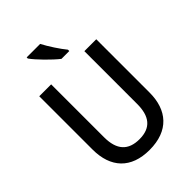

<svg xmlns="http://www.w3.org/2000/svg" viewBox="-267 -1064 1198 1198"><g transform="rotate(-45 331.5 -465.5)"><path d="M315 -941H196V-931C223 -892 299 -815 343 -781H412V-793C382 -829 338 -896 315 -941ZM583 -243V-714H478V-248C478 -140 434 -82 333 -82C235 -82 185 -135 185 -247V-714H80V-244C80 -84 167 10 330 10C500 10 583 -90 583 -243Z"/></g></svg>

Font: Noto Sans Devanagari UI SemiCondensed Medium
Style: Regular
Weight: 500
Width: 4
Designer: Jelle Bosma - Monotype Design Team
Foundry: Monotype Imaging Inc.
Version: Version 2.004